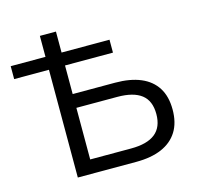

<svg xmlns="http://www.w3.org/2000/svg" viewBox="-123 -814 950 923"><g transform="rotate(-15 352.0 -352.5)"><path d="M153.1 0V-536.3H-20V-600.6H153.1V-705H233.1V-600.6H471.7V-536.3H233.1V-394H444.3Q518.8 -394 570.9 -372.1Q623 -350.2 650.5 -306.8Q677.9 -263.5 677.9 -198Q677.9 -132.6 650.5 -88.8Q623 -44.9 570.9 -22.4Q518.8 0 444.3 0ZM233.1 -68.6H436.7Q516.9 -68.6 556.9 -100.5Q596.8 -132.3 596.8 -197.4Q596.8 -263.2 556.9 -294.3Q516.9 -325.4 436.7 -325.4H233.1Z"/></g></svg>

Font: Nunito Sans 12pt ExtraLight
Style: Regular
Weight: 200
Designer: Vernon Adams
Foundry: Vernon Adams
Version: Version 3.101;gftools[0.9.27]